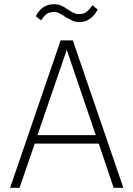

<svg xmlns="http://www.w3.org/2000/svg" viewBox="-20 -892 633 912"><path d="M175 -795 150 -815Q179 -872 236 -872Q254 -872 268 -866.5Q282 -861 302 -847Q320 -835 331 -830Q342 -825 355 -825Q376 -825 389.5 -834.5Q403 -844 419 -867L444 -847Q430 -819 407.5 -803Q385 -787 357 -787Q338 -787 324.5 -793.5Q311 -800 290 -812Q272 -824 261 -829.5Q250 -835 236 -835Q216 -835 203 -826.5Q190 -818 175 -795ZM28 0 268 -700H326L566 0H520L449 -210H145L73 0ZM158 -250H435L297 -655Z"/></svg>

Font: Haskoy ExtraLight
Style: Regular
Weight: 200
Designer: Ertekin Erdin
Foundry: Ertekin Erdin
Version: Version 2.000; ttfautohint (v1.8.4.7-5d5b)